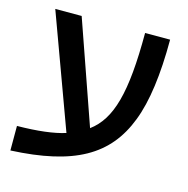

<svg xmlns="http://www.w3.org/2000/svg" viewBox="-94 -692 783 801"><g transform="rotate(15 297.0 -291.5)"><path d="M20 -88V18C291 5 429 -73 495 -245C528 -330 544 -449 544 -601H436C436 -341 402 -221 317 -158L162 -601H48L227 -113C177 -97 108 -89 20 -88Z"/></g></svg>

Font: Noto Sans Hebrew Droid Medium
Style: Regular
Weight: 500
Designer: Monotype Design Team
Foundry: Monotype Imaging Inc.
Version: Version 1.100